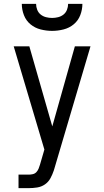

<svg xmlns="http://www.w3.org/2000/svg" viewBox="-20 -975 540 995"><path d="M76 0V-70H129Q139 -70 150 -72.5Q161 -75 168.5 -83Q176 -91 180 -101Q184 -111 187 -121L210 -200L51 -735H132L251 -320L368 -735H449L262 -102Q261 -99 260.5 -97Q260 -95 259 -92Q252 -71 241.5 -51.5Q231 -32 213 -19.5Q195 -7 173 -3.5Q151 0 129 0ZM250 -815Q220 -815 190.5 -822.5Q161 -830 138 -849Q115 -868 104 -896.5Q93 -925 93 -955H167Q167 -939 173 -924Q179 -909 191 -899.5Q203 -890 218.5 -886Q234 -882 250 -882Q266 -882 281.5 -886Q297 -890 309 -899.5Q321 -909 327 -924Q333 -939 333 -955H407Q407 -925 396 -896.5Q385 -868 362 -849Q339 -830 309.5 -822.5Q280 -815 250 -815Z"/></svg>

Font: Iosevka SS04
Style: Regular
Weight: 400
Monospace: yes
Designer: Belleve Invis
Foundry: Belleve Invis
Version: Version 19.0.0; ttfautohint (v1.8.4)